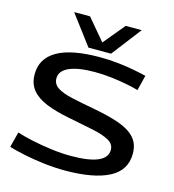

<svg xmlns="http://www.w3.org/2000/svg" viewBox="-133 -1045 1057 1166"><g transform="rotate(15 395.5 -462.0)"><path d="M706 -672 682 -576Q656 -584 611 -593Q566 -602 511.5 -608.5Q457 -615 405 -615Q300 -615 244 -590Q188 -565 188 -518Q188 -482 219.5 -461Q251 -440 311.5 -426.5Q372 -413 460 -397Q552 -380 618 -357Q684 -334 719.5 -295.5Q755 -257 755 -195Q755 -90 658.5 -40Q562 10 381 10Q318 10 250.5 2Q183 -6 123.5 -18.5Q64 -31 25 -43L50 -140Q89 -127 147 -114.5Q205 -102 270 -93.5Q335 -85 394 -85Q620 -85 620 -183Q620 -219 584 -239.5Q548 -260 481 -274Q414 -288 322 -306Q239 -322 179 -346Q119 -370 86.5 -409Q54 -448 54 -508Q54 -607 143 -658.5Q232 -710 411 -710Q472 -710 529 -703.5Q586 -697 632 -688Q678 -679 706 -672ZM613 -934 470 -748H328L188 -934H288L401 -800L512 -934Z"/></g></svg>

Font: Georama Extended Medium
Style: Regular
Weight: 500
Width: 7
Designer: Jean-Baptiste Levee
Foundry: Production Type
Version: Version 1.000